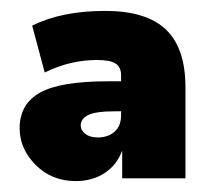

<svg xmlns="http://www.w3.org/2000/svg" viewBox="-20 -737 382 352"><path d="M320 -577V-410H204V-461Q194 -434 171.5 -419.5Q149 -405 119 -405Q75 -405 45.5 -434.5Q16 -464 16 -502Q16 -546 53 -567Q90 -588 179 -588H202V-599Q202 -614 192 -620.5Q182 -627 158 -627Q108 -627 62 -604L39 -690Q93 -717 173 -717Q248 -717 284 -683Q320 -649 320 -577ZM202 -526V-533H193Q155 -533 141.5 -526Q128 -519 128 -507Q128 -498 136.5 -491.5Q145 -485 159 -485Q178 -485 190 -495.5Q202 -506 202 -526Z"/></svg>

Font: Muli ExtraBold
Style: Regular
Weight: 800
Designer: Vernon Adams
Foundry: Vernon Adams
Version: Version 2.000